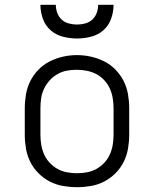

<svg xmlns="http://www.w3.org/2000/svg" viewBox="-20 -770 640 798"><path d="M300 8Q271 8 242 3Q213 -2 187 -15.5Q161 -29 140 -50Q119 -71 106 -97Q93 -123 88 -152Q83 -181 83 -210V-320Q83 -349 88 -378Q93 -407 106 -433Q119 -459 140 -480.5Q161 -502 187 -515Q213 -528 242 -534.5Q271 -541 300 -541Q329 -541 358 -534.5Q387 -528 413 -515Q439 -502 460 -480.5Q481 -459 494 -433Q507 -407 512 -378Q517 -349 517 -320V-210Q517 -181 512 -152Q507 -123 494 -97Q481 -71 460 -50Q439 -29 413 -15.5Q387 -2 358 3Q329 8 300 8ZM300 -50Q321 -50 342 -54Q363 -58 381 -68Q399 -78 413.5 -93.5Q428 -109 436.5 -128Q445 -147 448.5 -168Q452 -189 452 -210V-320Q452 -341 448.5 -362Q445 -383 436.5 -402Q428 -421 413 -437Q398 -453 379.5 -462.5Q361 -472 340 -476Q319 -480 298 -480Q277 -480 256.5 -476Q236 -472 218 -461.5Q200 -451 186 -435.5Q172 -420 163 -401Q154 -382 151 -361.5Q148 -341 148 -320V-210Q148 -189 151.5 -168Q155 -147 163.5 -128Q172 -109 186.5 -93.5Q201 -78 219 -68Q237 -58 258 -54Q279 -50 300 -50ZM300 -610Q271 -610 241.5 -617.5Q212 -625 190 -644.5Q168 -664 158 -692.5Q148 -721 148 -750H212Q212 -733 218 -716.5Q224 -700 236.5 -688.5Q249 -677 266 -672.5Q283 -668 300 -668Q317 -668 334 -672.5Q351 -677 363.5 -688.5Q376 -700 382 -716.5Q388 -733 388 -750H452Q452 -721 442 -692.5Q432 -664 410 -644.5Q388 -625 358.5 -617.5Q329 -610 300 -610Z"/></svg>

Font: Iosevka Curly Light Extended
Style: Regular
Weight: 300
Width: 7
Monospace: yes
Designer: Belleve Invis
Foundry: Belleve Invis
Version: Version 11.1.0; ttfautohint (v1.8.3)